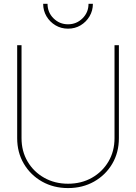

<svg xmlns="http://www.w3.org/2000/svg" viewBox="-20 -960 700 988"><path d="M330.1 7.8Q255.9 7.8 196.5 -25.6Q137.2 -59.1 102.8 -117.2Q68.4 -175.3 68.4 -249V-727.5H90.8V-249Q90.8 -181.6 122.1 -128.7Q153.3 -75.7 207.5 -45.2Q261.7 -14.6 330.1 -14.6Q398.9 -14.6 452.9 -45.2Q506.8 -75.7 538.1 -128.7Q569.3 -181.6 569.3 -249V-727.5H591.8V-249Q591.8 -175.3 557.6 -117.2Q523.4 -59.1 464.1 -25.6Q404.8 7.8 330.1 7.8ZM330.1 -812.5Q294.4 -812.5 265.4 -829.8Q236.3 -847.2 219.2 -876.2Q202.1 -905.3 202.1 -940.4H224.6Q224.6 -896 255.6 -865.5Q286.6 -835 330.1 -835Q373.5 -835 404.5 -865.5Q435.5 -896 435.5 -940.4H458Q458 -905.3 440.9 -876.2Q423.8 -847.2 395 -829.8Q366.2 -812.5 330.1 -812.5Z"/></svg>

Font: Inter Display Thin
Style: Regular
Weight: 100
Designer: Rasmus Andersson
Foundry: rsms
Version: Version 4.000;git-a52131595